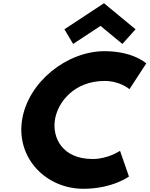

<svg xmlns="http://www.w3.org/2000/svg" viewBox="-20 -1158 929 1193"><path d="M556 -170C367 -170 304.2 -302 321.2 -413C338 -523 441.2 -655 630.2 -655C726.2 -655 784.4 -604 784.4 -604L888.9 -764C888.9 -764 808.5 -840 629.5 -840C395.5 -840 153.2 -648 116.9 -411C80.8 -175 265.7 15 498.7 15C677.7 15 781.3 -61 781.3 -61L725.8 -221C725.8 -221 652 -170 556 -170ZM380.3 -976 434.4 -885 604.6 -997 740.4 -885 822.3 -976 626.1 -1138Z"/></svg>

Font: Sztylet
Style: BdObl
Weight: 700
Foundry: Cannot Into Space Fonts, PlusOne Fonts
Version: Version 0.12